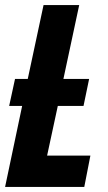

<svg xmlns="http://www.w3.org/2000/svg" viewBox="-24 -734 424 754"><path d="M307 0 331 -123H161L203 -318H304L326 -424H225L287 -714H147L85 -424H35L12 -318H63L-4 0Z"/></svg>

Font: Noto Sans UI Condensed ExtraBold
Style: Italic
Weight: 800
Width: 3
Designer: Monotype Design Team
Foundry: Monotype Imaging Inc.
Version: 1.001